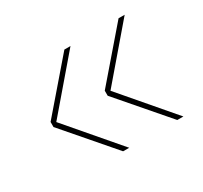

<svg xmlns="http://www.w3.org/2000/svg" viewBox="-91 -555 661 626"><g transform="rotate(-30 239.5 -242.5)"><path d="M437.5 -433.5 273.5 -242 437.5 -50.5H414.5L257.5 -232.5V-251.5L414.5 -433.5ZM233.5 -433.5 69.5 -242 233.5 -50.5H210.5L53.5 -232.5V-251.5L210.5 -433.5Z"/></g></svg>

Font: Anek Malayalam Thin
Style: Regular
Weight: 250
Version: Version 1.003